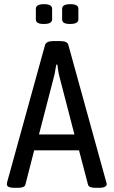

<svg xmlns="http://www.w3.org/2000/svg" viewBox="-20 -899 545 921"><path d="M50 2Q13 2 13 -15Q13 -18 13.5 -21Q14 -24 15 -28L196 -683Q202 -702 236 -702H268Q304 -702 308 -683L489 -28Q490 -24 491 -21Q492 -18 492 -15Q492 -8 483 -3Q474 2 455 2H438Q424 2 414 -1.5Q404 -5 402 -14L359 -178H144L102 -14Q100 -5 90 -1.5Q80 2 66 2ZM167 -254H337L266 -528Q262 -542 259.5 -558.5Q257 -575 255 -589H250Q247 -575 244.5 -558.5Q242 -542 238 -528ZM316 -784Q296 -784 287 -789.5Q278 -795 278 -806V-857Q278 -867 287 -873Q296 -879 318 -879Q356 -879 356 -857V-806Q356 -784 316 -784ZM190 -784Q170 -784 161 -789.5Q152 -795 152 -806V-857Q152 -867 161 -873Q170 -879 192 -879Q212 -879 221 -873Q230 -867 230 -857V-806Q230 -796 221 -790Q212 -784 190 -784Z"/></svg>

Font: Asap Condensed VF Beta
Style: Regular
Weight: 400
Designer: Pablo Cosgaya
Foundry: Omnibus-Type
Version: Version 1.008